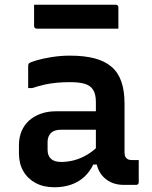

<svg xmlns="http://www.w3.org/2000/svg" viewBox="-20 -781 640 811"><path d="M506 -344Q506 -319 506 -293.5Q506 -268 506 -242.5Q506 -217 506 -191Q506 -165 506 -141Q506 -131 507.5 -124Q509 -117 514 -113Q517 -109 523 -107Q529 -105 538 -105Q540 -105 542.5 -105Q545 -105 548 -105H566Q566 -82 566 -58.5Q566 -35 566 -11Q566 -6 563 -3Q560 0 555 0Q550 0 533.5 0Q517 0 504 0Q477 0 456 -8Q435 -16 418.5 -32Q402 -48 393.5 -70.5Q385 -93 385 -121Q385 -153 385 -187Q385 -221 385 -253Q385 -270 385 -286Q385 -302 385 -318Q385 -334 385 -350Q385 -382 374 -400.5Q363 -419 339.5 -426.5Q316 -434 275 -434Q246 -434 219.5 -431.5Q193 -429 168 -423.5Q143 -418 116 -409H99Q99 -432 99 -456.5Q99 -481 99 -503Q99 -507 100 -509.5Q101 -512 102 -513Q107 -518 134 -526Q161 -534 199 -540Q237 -546 275 -546Q336 -546 379.5 -534.5Q423 -523 451 -499Q479 -475 492.5 -436.5Q506 -398 506 -344ZM181 -148Q181 -124 195 -110.5Q209 -97 238 -97Q267 -97 294.5 -104.5Q322 -112 349 -128Q376 -144 403 -172V-86H374Q359 -55 335.5 -33.5Q312 -12 280 -1Q248 10 210 10Q164 10 130.5 -8Q97 -26 78.5 -58Q60 -90 60 -133V-167Q60 -200 71 -226.5Q82 -253 102.5 -271.5Q123 -290 152 -300.5Q181 -311 217 -311Q252 -311 285 -311Q318 -311 349 -311Q380 -311 410 -311Q418 -311 422.5 -296.5Q427 -282 428 -264Q429 -246 429 -233Q395 -233 364.5 -233Q334 -233 303 -233Q272 -233 238 -233Q223 -233 212.5 -229.5Q202 -226 194 -218Q188 -212 184.5 -202.5Q181 -193 181 -182ZM124 -761H469Q474 -761 477 -758Q480 -755 480 -750Q480 -735 480 -720Q480 -705 480 -690.5Q480 -676 480 -660H135Q132 -660 129.5 -661.5Q127 -663 125.5 -665.5Q124 -668 124 -671Q124 -687 124 -701.5Q124 -716 124 -731Q124 -746 124 -761Z"/></svg>

Font: Recursive SemiBold
Style: Regular
Weight: 600
Version: Version 1.085